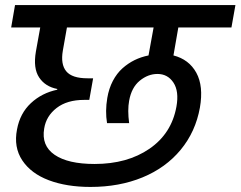

<svg xmlns="http://www.w3.org/2000/svg" viewBox="-20 -760 946 755"><path d="M23.9 -651.9 39.1 -740.2H905.8L890.1 -651.9H681.2L662.1 -542Q723.1 -526.4 752 -473.9Q780.8 -421.4 766.1 -336.9Q749 -241.7 690.4 -170.9Q631.8 -100.1 540.5 -62.5Q449.2 -24.9 335.9 -24.9Q241.7 -24.9 171.9 -51.3Q102.1 -77.6 67.6 -129.4Q33.2 -181.2 46.9 -251Q58.6 -314.5 101.6 -354.5Q144.5 -394.5 205.1 -407.2V-410.2Q157.7 -419.4 133.8 -455.6Q109.9 -491.7 121.1 -557.1L138.2 -651.9ZM352.1 -115.2Q480.5 -115.2 567.6 -175Q654.8 -234.9 673.8 -340.8Q684.6 -400.9 662.1 -435.1Q639.6 -469.2 599.1 -469.2Q562 -469.2 529.5 -442.6Q497.1 -416 487.8 -363.8Q481 -327.1 487.8 -275.9H400.9Q393.1 -322.8 401.9 -375Q408.2 -412.1 423.8 -441.9Q439.5 -471.7 461.7 -491.5Q483.9 -511.2 509.3 -523.7Q534.7 -536.1 564 -542L584 -651.9H243.2L227.1 -561Q217.8 -507.3 240.5 -479.7Q263.2 -452.1 324.2 -452.1H346.2L331.1 -367.2H311Q243.7 -367.2 202.6 -335.4Q161.6 -303.7 153.8 -254.9Q142.1 -187.5 194.6 -151.4Q247.1 -115.2 352.1 -115.2Z"/></svg>

Font: Poppins Medium
Style: Italic
Weight: 500
Italic angle: -10°
Designer: Ninad Kale (Devanagari), Jonny Pinhorn (Latin)
Foundry: Indian Type Foundry
Version: Version 3.200;PS 1.000;hotconv 16.6.54;makeotf.lib2.5.65590